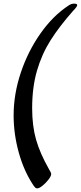

<svg xmlns="http://www.w3.org/2000/svg" viewBox="-20 -915 445 1057"><path d="M165 107Q112 28 83.5 -74.5Q55 -177 55 -280Q55 -397 94.5 -515Q134 -633 203 -731Q272 -829 358 -885Q372 -895 388 -895Q405 -895 405 -887Q405 -878 383 -856Q307 -770 258.5 -693.5Q210 -617 183.5 -525.5Q157 -434 157 -319Q157 -222 178.5 -146.5Q200 -71 250 17Q262 37 262 42Q262 54 247.5 73Q233 92 214.5 107Q196 122 185 122Q177 122 171.5 115Q166 108 165 107Z"/></svg>

Font: Charm
Style: Bold
Weight: 700
Designer: Katatrad Aksorn Co.,Ltd.
Foundry: Cadson Demak Co.,Ltd.
Version: Version 1.001